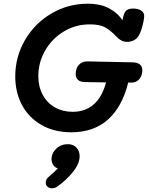

<svg xmlns="http://www.w3.org/2000/svg" viewBox="-20 -711 800 1032"><path d="M186 -302Q186 -245 209.5 -201.5Q233 -158 275 -134Q317 -110 371 -110Q438 -110 483.5 -149.5Q529 -189 550 -268L436 -270Q387 -271 387 -314Q387 -344 404.5 -363Q422 -382 452 -381L689 -376Q745 -376 745 -333Q745 -306 729.5 -286.5Q714 -267 686 -267H669Q637 -137 560.5 -68.5Q484 0 363 0Q271 0 202.5 -39.5Q134 -79 98 -147Q62 -215 62 -300Q62 -406 114.5 -496Q167 -586 256.5 -638.5Q346 -691 451 -691Q523 -691 569.5 -664.5Q616 -638 638 -602L643 -623Q648 -645 659.5 -655Q671 -665 696 -665Q722 -665 739 -654Q756 -643 755 -623Q753 -596 743.5 -563.5Q734 -531 723 -515Q702 -486 662 -486Q647 -486 633 -493Q619 -500 602 -518Q574 -548 545 -564Q516 -580 463 -580Q386 -580 322.5 -541.5Q259 -503 222.5 -439Q186 -375 186 -302ZM408 128Q408 168 373 212Q338 256 288 292Q275 301 258 301Q246 301 236 293Q226 285 226 272Q226 255 236 245L253 229Q278 208 291 194Q276 190 266.5 176Q257 162 257 145Q257 112 282.5 88Q308 64 345 64Q374 64 391 82.5Q408 101 408 128Z"/></svg>

Font: Mali SemiBold
Style: Italic
Weight: 600
Italic angle: -10°
Version: Version 1.000; ttfautohint (v1.6)